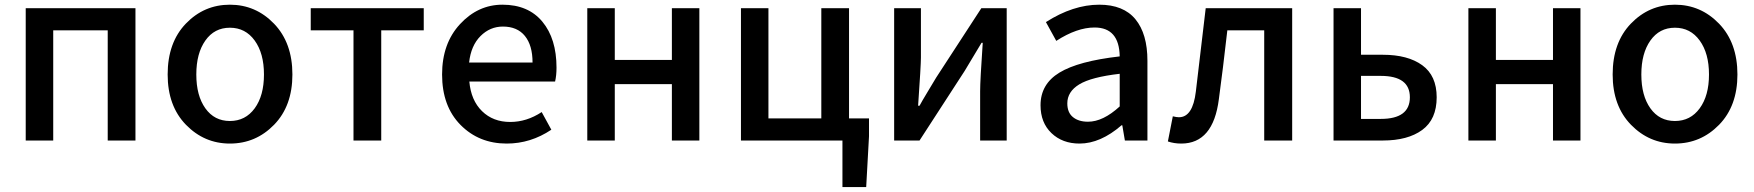

<svg xmlns="http://www.w3.org/2000/svg" viewBox="-20 -584 7288 798"><path d="M86.9 0V-549.8H543V0H427.7V-458H201.2V0Z M935.5 12.7Q829.1 12.7 752.9 -65.4Q676.8 -143.6 676.8 -274.4Q676.8 -407.2 752.4 -485.8Q828.1 -564.5 935.5 -564.5Q1043 -564.5 1119.1 -485.4Q1195.3 -406.2 1195.3 -274.4Q1195.3 -143.6 1119.1 -65.4Q1043 12.7 935.5 12.7ZM833.5 -133.8Q871.1 -81.1 935.5 -81.1Q1000 -81.1 1038.6 -133.8Q1077.1 -186.5 1077.1 -274.4Q1077.1 -362.3 1038.6 -415.5Q1000 -468.8 935.5 -468.8Q871.1 -468.8 833.5 -415.5Q795.9 -362.3 795.9 -274.4Q795.9 -186.5 833.5 -133.8Z M1449.2 0V-458H1271.5V-549.8H1741.2V-458H1564.5V0Z M2085.9 12.7Q1970.7 12.7 1894 -64.9Q1817.4 -142.6 1817.4 -274.4Q1817.4 -403.3 1892.1 -483.9Q1966.8 -564.5 2068.4 -564.5Q2175.8 -564.5 2234.4 -493.7Q2293 -422.9 2293 -302.7Q2293 -270.5 2287.1 -245.1H1930.7Q1937.5 -167 1983.4 -122.1Q2029.3 -77.1 2100.6 -77.1Q2168.9 -77.1 2231.4 -118.2L2271.5 -44.9Q2185.5 12.7 2085.9 12.7ZM1929.7 -324.2H2193.4Q2193.4 -395.5 2161.6 -434.6Q2129.9 -473.6 2070.3 -473.6Q2016.6 -473.6 1977.1 -434.1Q1937.5 -394.5 1929.7 -324.2Z M2420.9 0V-549.8H2535.2V-335H2772.5V-549.8H2886.7V0H2772.5V-234.4H2535.2V0Z M3508.8 -91.8H3591.8V-17.6L3580.1 193.4H3481.4V0H3059.6V-549.8H3173.8V-91.8H3393.6V-549.8H3508.8Z M3696.3 0V-549.8H3807.6V-344.7Q3807.6 -313.5 3795.9 -144.5H3801.8Q3810.5 -161.1 3835.9 -203.1Q3861.3 -245.1 3871.1 -261.7L4058.6 -549.8H4164.1V0H4053.7V-205.1Q4053.7 -249 4064.5 -406.2H4059.6Q4047.9 -385.7 3989.3 -289.1L3801.8 0Z M4466.8 12.7Q4395.5 12.7 4350.1 -30.8Q4304.7 -74.2 4304.7 -146.5Q4304.7 -234.4 4383.3 -282.2Q4461.9 -330.1 4633.8 -349.6Q4631.8 -469.7 4529.3 -469.7Q4456.1 -469.7 4370.1 -414.1L4327.1 -492.2Q4440.4 -564.5 4548.8 -564.5Q4649.4 -564.5 4699.2 -503.9Q4749 -443.4 4749 -331.1V0H4655.3L4644.5 -63.5H4641.6Q4553.7 12.7 4466.8 12.7ZM4502 -78.1Q4564.5 -78.1 4633.8 -141.6V-277.3Q4515.6 -263.7 4465.8 -233.4Q4416 -203.1 4416 -154.3Q4416 -116.2 4439.5 -97.2Q4462.9 -78.1 4502 -78.1Z M4889.6 12.7Q4859.4 12.7 4834 3.9L4854.5 -100.6Q4870.1 -96.7 4879.9 -96.7Q4937.5 -96.7 4950.2 -203.1Q4977.5 -433.6 4991.2 -549.8H5350.6V0H5234.4V-458H5081.1Q5062.5 -293.9 5045.9 -171.9Q5022.5 12.7 4889.6 12.7Z M5522.5 0V-549.8H5636.7V-356.4H5727.5Q5831.1 -356.4 5891.1 -313Q5951.2 -269.5 5951.2 -179.7Q5951.2 -87.9 5891.1 -43.9Q5831.1 0 5727.5 0ZM5636.7 -89.8H5718.8Q5839.8 -89.8 5839.8 -179.7Q5839.8 -268.6 5718.8 -268.6H5636.7Z M6083 0V-549.8H6197.3V-335H6434.6V-549.8H6548.8V0H6434.6V-234.4H6197.3V0Z M6941.4 12.7Q6835 12.7 6758.8 -65.4Q6682.6 -143.6 6682.6 -274.4Q6682.6 -407.2 6758.3 -485.8Q6834 -564.5 6941.4 -564.5Q7048.8 -564.5 7125 -485.4Q7201.2 -406.2 7201.2 -274.4Q7201.2 -143.6 7125 -65.4Q7048.8 12.7 6941.4 12.7ZM6839.4 -133.8Q6877 -81.1 6941.4 -81.1Q7005.9 -81.1 7044.4 -133.8Q7083 -186.5 7083 -274.4Q7083 -362.3 7044.4 -415.5Q7005.9 -468.8 6941.4 -468.8Q6877 -468.8 6839.4 -415.5Q6801.8 -362.3 6801.8 -274.4Q6801.8 -186.5 6839.4 -133.8Z"/></svg>

Font: Gen Shin Gothic Medium
Style: Regular
Weight: 500
Designer: [Source Han Sans]
Ryoko NISHIZUKA  (kana & ideographs); Paul D. Hunt (Latin, Greek & Cyrillic); Wenlong ZHANG  (bopomofo
Version: Version 1.002.20150607